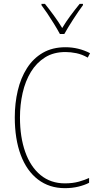

<svg xmlns="http://www.w3.org/2000/svg" viewBox="-20 -970 515 1000"><path d="M321 -699Q259 -699 214.5 -671Q170 -643 141 -595.5Q112 -548 98 -486.5Q84 -425 84 -358Q84 -256 111.5 -178.5Q139 -101 191.5 -58Q244 -15 318 -15Q359 -15 391 -24Q423 -33 444 -43V-18Q421 -6 388.5 2Q356 10 318 10Q237 10 178 -35Q119 -80 88 -163Q57 -246 57 -359Q57 -432 72.5 -498Q88 -564 120.5 -615Q153 -666 203 -695Q253 -724 321 -724Q389 -724 449 -693L437 -670Q407 -687 377.5 -693Q348 -699 321 -699ZM292 -793Q279 -817 261.5 -845.5Q244 -874 226.5 -900Q209 -926 196 -943V-950H214Q235 -924 260 -890Q285 -856 304 -824Q323 -856 346 -887Q369 -918 395 -950H412V-943Q389 -912 361.5 -869.5Q334 -827 315 -793Z"/></svg>

Font: Noto Sans Tamil Condensed Thin
Style: Regular
Weight: 100
Width: 3
Designer: Jelle Bosma - Monotype Design Team
Foundry: Monotype Imaging Inc.
Version: Version 2.004; ttfautohint (v1.8.4.7-5d5b)